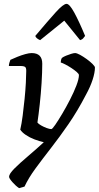

<svg xmlns="http://www.w3.org/2000/svg" viewBox="-20 -775 512 995"><path d="M79 200Q61 188 44 168.5Q27 149 27 141Q27 126 55 98Q83 70 125 34.5Q167 -1 207 -38Q184 -43 159 -52.5Q134 -62 114 -75.5Q94 -89 85 -103Q92 -133 97.5 -175.5Q103 -218 107.5 -263Q112 -308 114 -346.5Q116 -385 116 -408Q116 -425 109 -429Q102 -433 88 -433H26Q26 -441 29 -451Q32 -461 34 -465Q49 -472 70 -480.5Q91 -489 111 -494.5Q131 -500 144 -500Q199 -500 199 -445Q199 -401 195.5 -345Q192 -289 186 -234.5Q180 -180 174 -140Q179 -133 193 -125Q207 -117 222 -111.5Q237 -106 246 -106Q251 -106 266.5 -128.5Q282 -151 302.5 -185.5Q323 -220 343 -259Q363 -298 376 -332Q389 -366 389 -386Q389 -392 377.5 -402Q366 -412 350 -422.5Q334 -433 318.5 -441Q303 -449 295 -451Q295 -466 301 -475Q309 -481 322.5 -486.5Q336 -492 349 -496Q362 -500 369 -500Q378 -500 394.5 -491Q411 -482 429 -469Q447 -456 459.5 -443.5Q472 -431 472 -425Q472 -399 460 -362Q448 -325 426 -285Q382 -200 335 -132Q288 -64 244 -7.5Q200 49 164 98Q128 147 107 192ZM188 -567Q178 -571 171 -577Q164 -583 163 -589Q228 -666 268 -710.5Q308 -755 325 -755Q340 -755 364.5 -710.5Q389 -666 421 -589Q417 -584 411.5 -577Q406 -570 395 -567L313 -668Z"/></svg>

Font: Texturina
Style: Italic
Weight: 400
Italic angle: -11°
Designer: Guillermo Torres Carreño
Foundry: Omnibus-Type
Version: Version 1.002; ttfautohint (v1.8.3)